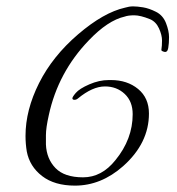

<svg xmlns="http://www.w3.org/2000/svg" viewBox="-20 -551 556 602"><path d="M396 -193Q396 -233 371 -256.5Q346 -280 309 -280Q270 -280 224 -242Q219 -238 213.5 -238Q208 -238 207 -242Q206 -246 217.5 -259.5Q229 -273 260 -286.5Q291 -300 321 -300Q324 -300 328 -300Q379 -300 413 -272Q447 -244 447 -195Q447 -102 366 -30Q297 31 215 31Q151 31 112 1Q73 -29 64 -76Q60 -100 60 -125Q60 -206 102.5 -290.5Q145 -375 225 -443.5Q305 -512 372 -527Q385 -531 397.5 -531Q410 -531 428.5 -528Q447 -525 469 -514Q491 -503 500.5 -478.5Q510 -454 510 -434.5Q510 -415 507.5 -400.5Q505 -386 495 -388.5Q485 -391 486 -395Q488 -407 488 -424Q488 -441 478.5 -462Q469 -483 450 -491Q420 -503 401 -503Q382 -503 371 -499Q318 -487 258 -424Q162 -324 133 -190Q124 -150 124 -127Q124 -104 124 -98Q126 -53 154 -24Q182 5 240.5 5Q299 5 342 -49Q396 -115 396 -193Z"/></svg>

Font: Allura
Style: Regular
Weight: 400
Designer: Robert E. Leuschke
Foundry: Robert E. Leuschke
Version: Version 1.004